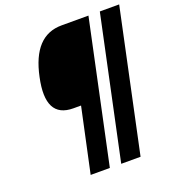

<svg xmlns="http://www.w3.org/2000/svg" viewBox="-153 -790 1012 1110"><g transform="rotate(-20 353.0 -235.0)"><path d="M517 -670H352C236 -670 163 -591 130 -433C96 -275 136 -196 252 -196H299L214 200H332ZM402 200 587 -670H706L521 200Z"/></g></svg>

Font: LT Wave Mono Bold
Style: Italic
Weight: 700
Designer: Daniel Lyons
Version: Version 2.5 (Glyphs App)